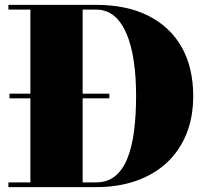

<svg xmlns="http://www.w3.org/2000/svg" viewBox="-20 -770 854 790"><path d="M19 -365.5V-384.5H430V-365.5ZM375 -750Q501.5 -750 591 -704.8Q680.5 -659.5 727.8 -575.5Q775 -491.5 775 -375Q775 -287.5 746.8 -218.2Q718.5 -149 666 -100.2Q613.5 -51.5 539.8 -25.8Q466 0 375 0H14.5V-19.5H105V-730.5H14.5V-750ZM320 -19.5H375Q421.5 -19.5 453.2 -45Q485 -70.5 504 -117.8Q523 -165 531.5 -230.2Q540 -295.5 540 -375Q540 -454.5 530.2 -519.8Q520.5 -585 500.2 -632.2Q480 -679.5 449 -705Q418 -730.5 375 -730.5H320Z"/></svg>

Font: Bodoni Moda 11pt Black
Style: Regular
Weight: 900
Designer: Owen Earl
Foundry: indestructible type
Version: Version 2.004